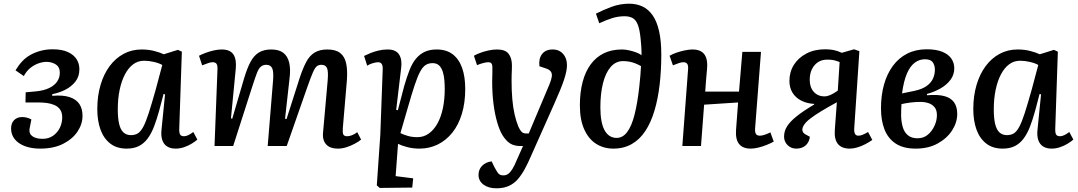

<svg xmlns="http://www.w3.org/2000/svg" viewBox="-20 -791 5838 1040"><path d="M197 14Q150 14 114.5 0.5Q79 -13 59.5 -37.5Q40 -62 40 -95Q40 -124 56.5 -140.5Q73 -157 100 -157Q112 -157 124.5 -154Q137 -151 150 -144L140 -93Q136 -67 155.5 -53Q175 -39 211 -39Q243 -39 267 -55.5Q291 -72 304 -98.5Q317 -125 317 -155Q317 -181 306 -197Q295 -213 276 -221.5Q257 -230 235 -233Q213 -236 191 -236H118L119 -291L174 -296Q216 -300 245 -313.5Q274 -327 289 -348.5Q304 -370 304 -397Q304 -428 282 -442Q260 -456 232 -456Q212 -456 189 -448Q166 -440 145 -423.5Q124 -407 109 -379L64 -410Q80 -437 100 -458.5Q120 -480 145.5 -494Q171 -508 201 -516Q231 -524 265 -524Q316 -524 348 -509Q380 -494 395 -470Q410 -446 410 -416Q410 -376 388 -348.5Q366 -321 333 -304.5Q300 -288 263 -281V-272Q321 -277 357 -265Q393 -253 410 -227.5Q427 -202 427 -164Q427 -119 400 -78.5Q373 -38 322 -12Q271 14 197 14Z M951 -96Q950 -72 955.5 -62.5Q961 -53 977 -53Q988 -53 1001 -59.5Q1014 -66 1027 -76L1049 -35Q1038 -25 1018.5 -13Q999 -1 976.5 6.5Q954 14 931 14Q904 14 885.5 2.5Q867 -9 859 -32.5Q851 -56 855 -90L874 -280L866 -282L842 -191Q829 -144 814.5 -106Q800 -68 780 -41Q760 -14 732.5 0Q705 14 666 14Q612 14 576.5 -14Q541 -42 524 -90Q507 -138 507 -200Q507 -271 524.5 -330.5Q542 -390 574 -433Q606 -476 650 -499.5Q694 -523 747 -523Q785 -523 817 -514.5Q849 -506 867 -497L944 -521L965 -511ZM689 -59Q711 -59 726.5 -68.5Q742 -78 756 -104Q770 -130 785.5 -178Q801 -226 823 -304L859 -439Q842 -449 814 -455.5Q786 -462 761 -462Q727 -462 701 -442.5Q675 -423 656.5 -387.5Q638 -352 628 -304Q618 -256 618 -199Q618 -150 625.5 -119Q633 -88 649 -73.5Q665 -59 689 -59Z M1459 -354Q1463 -402 1454.5 -421Q1446 -440 1422 -440Q1405 -440 1393 -430Q1381 -420 1371.5 -395Q1362 -370 1348 -327L1243 0H1142L1158 -415Q1159 -436 1153 -445Q1147 -454 1131 -454Q1123 -454 1110 -450Q1097 -446 1075 -437L1058 -489Q1071 -496 1092 -504Q1113 -512 1136.5 -517.5Q1160 -523 1181 -523Q1226 -523 1244 -496.5Q1262 -470 1257 -418L1231 -150L1238 -148L1302 -366Q1318 -420 1336.5 -455Q1355 -490 1382 -506.5Q1409 -523 1449 -523Q1491 -523 1514.5 -505Q1538 -487 1546.5 -451.5Q1555 -416 1548 -363L1524 -148L1532 -146L1602 -365Q1620 -420 1638.5 -455Q1657 -490 1684.5 -506.5Q1712 -523 1753 -523Q1798 -523 1822.5 -504Q1847 -485 1855 -448Q1863 -411 1859 -356L1837 -98Q1835 -73 1839.5 -63Q1844 -53 1861 -53Q1872 -53 1886.5 -58.5Q1901 -64 1915 -75L1936 -35Q1923 -24 1901.5 -12.5Q1880 -1 1856.5 6.5Q1833 14 1811 14Q1779 14 1760.5 2.5Q1742 -9 1734.5 -28.5Q1727 -48 1730 -75L1755 -356Q1759 -404 1751.5 -422Q1744 -440 1721 -440Q1706 -440 1696 -432Q1686 -424 1675 -399Q1664 -374 1646 -323L1533 0H1430Z M2053 -415Q2054 -435 2047.5 -444.5Q2041 -454 2028 -454Q2017 -454 1998.5 -448.5Q1980 -443 1969 -435L1952 -488Q1968 -496 1988 -504Q2008 -512 2031.5 -517.5Q2055 -523 2080 -523Q2124 -523 2141.5 -496Q2159 -469 2153 -423L2126 -196L2135 -194L2170 -327Q2184 -375 2198.5 -412Q2213 -449 2233.5 -473.5Q2254 -498 2281 -510.5Q2308 -523 2345 -523Q2398 -523 2432 -497Q2466 -471 2483 -423.5Q2500 -376 2500 -309Q2500 -235 2482 -175Q2464 -115 2430.5 -73Q2397 -31 2351.5 -8.5Q2306 14 2252 14Q2216 14 2184.5 5.5Q2153 -3 2136 -12L2123 163L2218 175L2213 225L2037 227L2021 213L2040 -61ZM2323 -449Q2301 -449 2285 -438.5Q2269 -428 2255 -401.5Q2241 -375 2225.5 -328Q2210 -281 2189 -208L2149 -70Q2167 -61 2190 -54.5Q2213 -48 2241 -48Q2275 -48 2302.5 -67.5Q2330 -87 2349.5 -122Q2369 -157 2379 -205Q2389 -253 2389 -309Q2389 -332 2387 -356.5Q2385 -381 2378.5 -402Q2372 -423 2359 -436Q2346 -449 2323 -449Z M2855 57Q2840 92 2823 123.5Q2806 155 2785.5 179Q2765 203 2736.5 216Q2708 229 2669 229Q2626 229 2599 209Q2572 189 2572 156Q2572 127 2591.5 107Q2611 87 2643 83L2658 114Q2667 130 2673 140Q2679 150 2686.5 154.5Q2694 159 2706 159Q2721 159 2732.5 151Q2744 143 2755.5 124.5Q2767 106 2780 74L2813 0H2799Q2765 0 2743 -14Q2721 -28 2701 -60Q2685 -87 2672.5 -130.5Q2660 -174 2653 -229.5Q2646 -285 2646 -349Q2646 -360 2646.5 -373.5Q2647 -387 2647 -401.5Q2647 -416 2647 -426Q2647 -442 2641.5 -448Q2636 -454 2624 -454Q2614 -454 2595.5 -449Q2577 -444 2564 -438L2547 -489Q2559 -496 2579.5 -504Q2600 -512 2625 -517.5Q2650 -523 2673 -523Q2717 -523 2735 -499.5Q2753 -476 2753 -436Q2753 -425 2752.5 -412.5Q2752 -400 2751.5 -386Q2751 -372 2751 -355Q2751 -300 2755 -254Q2759 -208 2767.5 -171Q2776 -134 2788 -105Q2795 -90 2801.5 -81.5Q2808 -73 2815 -70.5Q2822 -68 2830 -68H2844L2957 -336Q2967 -361 2969 -377Q2971 -393 2963.5 -403.5Q2956 -414 2938 -420L2902 -432Q2897 -473 2916 -498Q2935 -523 2974 -523Q2998 -523 3015 -512Q3032 -501 3041.5 -482Q3051 -463 3051 -438Q3051 -421 3047 -402Q3043 -383 3035 -358.5Q3027 -334 3013.5 -301.5Q3000 -269 2981 -226Z M3208 -717Q3249 -738 3294 -754.5Q3339 -771 3388 -771Q3429 -771 3461 -755.5Q3493 -740 3515.5 -707.5Q3538 -675 3550 -622.5Q3562 -570 3562 -495Q3562 -409 3553 -332Q3544 -255 3525 -191.5Q3506 -128 3476 -82Q3446 -36 3402.5 -11Q3359 14 3302 14Q3250 14 3209 -12Q3168 -38 3144.5 -90.5Q3121 -143 3121 -220Q3121 -291 3136 -347.5Q3151 -404 3180 -443Q3209 -482 3251 -502.5Q3293 -523 3349 -523Q3367 -523 3387 -518.5Q3407 -514 3425 -507.5Q3443 -501 3455 -492Q3455 -520 3453.5 -541Q3452 -562 3450 -581Q3445 -632 3434.5 -658Q3424 -684 3406.5 -693.5Q3389 -703 3363 -703Q3328 -703 3295 -692.5Q3262 -682 3226 -665ZM3320 -44Q3353 -44 3377 -75.5Q3401 -107 3417 -169.5Q3433 -232 3443 -323Q3447 -357 3449 -385Q3451 -413 3452 -433Q3436 -442 3420.5 -448Q3405 -454 3389 -457Q3373 -460 3355 -460Q3315 -460 3287.5 -428Q3260 -396 3246 -339.5Q3232 -283 3232 -210Q3232 -170 3237.5 -138.5Q3243 -107 3254.5 -86Q3266 -65 3282.5 -54.5Q3299 -44 3320 -44Z M3978 -236 3794 -224 3777 0H3676L3707 -415Q3709 -436 3702.5 -445Q3696 -454 3682 -454Q3672 -454 3658 -449.5Q3644 -445 3625 -437L3607 -489Q3622 -498 3643.5 -505.5Q3665 -513 3689 -518Q3713 -523 3731 -523Q3760 -523 3778.5 -512Q3797 -501 3805 -478Q3813 -455 3810 -420Q3807 -389 3804.5 -358Q3802 -327 3800 -295H3983L4001 -510H4102L4070 -94Q4069 -74 4075 -65Q4081 -56 4096 -56Q4106 -56 4120.5 -60.5Q4135 -65 4153 -74L4171 -24Q4155 -15 4132.5 -6Q4110 3 4087.5 8.5Q4065 14 4046 14Q4003 14 3983 -11.5Q3963 -37 3967 -89Z M4513 -237Q4463 -210 4428 -188.5Q4393 -167 4370 -149.5Q4347 -132 4336.5 -116.5Q4326 -101 4326 -89Q4326 -81 4330 -74.5Q4334 -68 4343 -63L4367 -50Q4363 -20 4343.5 -3Q4324 14 4293 14Q4265 14 4246 -5Q4227 -24 4227 -51Q4227 -81 4243.5 -107Q4260 -133 4295 -161Q4330 -189 4387 -223L4392 -228Q4352 -230 4321 -245.5Q4290 -261 4273 -288.5Q4256 -316 4256 -352Q4256 -401 4280 -439.5Q4304 -478 4348 -501Q4392 -524 4449 -524Q4474 -524 4495 -520Q4516 -516 4540 -505L4606 -524L4635 -514L4607 -94Q4606 -75 4611.5 -65.5Q4617 -56 4630 -56Q4640 -56 4652.5 -61Q4665 -66 4682 -76L4705 -33Q4688 -21 4667 -10Q4646 1 4624 7.5Q4602 14 4583 14Q4539 14 4518.5 -11.5Q4498 -37 4502 -89ZM4528 -455Q4507 -463 4494 -465.5Q4481 -468 4461 -468Q4418 -468 4392 -437.5Q4366 -407 4366 -358Q4366 -318 4388 -293.5Q4410 -269 4446 -269Q4461 -269 4478 -276.5Q4495 -284 4518 -300Z M4940 14Q4873 14 4831.5 -13.5Q4790 -41 4771 -90Q4752 -139 4752 -204Q4752 -275 4768.5 -333.5Q4785 -392 4817 -435Q4849 -478 4895 -501Q4941 -524 4999 -524Q5050 -524 5083 -511Q5116 -498 5132.5 -474.5Q5149 -451 5149 -421Q5149 -387 5129.5 -360Q5110 -333 5077 -313.5Q5044 -294 5001 -282V-275Q5059 -280 5095 -270.5Q5131 -261 5148 -236.5Q5165 -212 5165 -174Q5165 -128 5137.5 -85Q5110 -42 5059.5 -14Q5009 14 4940 14ZM4950 -42Q4983 -42 5006 -61.5Q5029 -81 5042 -110Q5055 -139 5055 -167Q5055 -195 5042 -210.5Q5029 -226 5009 -232.5Q4989 -239 4965 -239Q4938 -239 4911 -235.5Q4884 -232 4863 -227Q4862 -212 4861.5 -196Q4861 -180 4861 -164Q4862 -130 4870 -102.5Q4878 -75 4897.5 -58.5Q4917 -42 4950 -42ZM4866 -285 4934 -299Q4975 -308 4999 -325Q5023 -342 5033.5 -365Q5044 -388 5044 -414Q5044 -437 5032.5 -453.5Q5021 -470 4990 -470Q4960 -470 4935 -451.5Q4910 -433 4892.5 -392.5Q4875 -352 4866 -285Z M5696 -96Q5695 -72 5700.5 -62.5Q5706 -53 5722 -53Q5733 -53 5746 -59.5Q5759 -66 5772 -76L5794 -35Q5783 -25 5763.5 -13Q5744 -1 5721.5 6.5Q5699 14 5676 14Q5649 14 5630.5 2.5Q5612 -9 5604 -32.5Q5596 -56 5600 -90L5619 -280L5611 -282L5587 -191Q5574 -144 5559.5 -106Q5545 -68 5525 -41Q5505 -14 5477.5 0Q5450 14 5411 14Q5357 14 5321.5 -14Q5286 -42 5269 -90Q5252 -138 5252 -200Q5252 -271 5269.5 -330.5Q5287 -390 5319 -433Q5351 -476 5395 -499.5Q5439 -523 5492 -523Q5530 -523 5562 -514.5Q5594 -506 5612 -497L5689 -521L5710 -511ZM5434 -59Q5456 -59 5471.5 -68.5Q5487 -78 5501 -104Q5515 -130 5530.5 -178Q5546 -226 5568 -304L5604 -439Q5587 -449 5559 -455.5Q5531 -462 5506 -462Q5472 -462 5446 -442.5Q5420 -423 5401.5 -387.5Q5383 -352 5373 -304Q5363 -256 5363 -199Q5363 -150 5370.5 -119Q5378 -88 5394 -73.5Q5410 -59 5434 -59Z"/></svg>

Font: Literata 18pt Medium
Style: Italic
Weight: 500
Italic angle: -2°
Designer: Latin by Veronika Burian and Jose Scaglione. Greek by Irene Vlachou. Cyrillic by Vera Evstafieva
Foundry: TypeTogether
Version: Version 3.103;gftools[0.9.29]